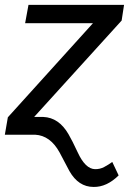

<svg xmlns="http://www.w3.org/2000/svg" viewBox="-29 -548 536 781"><path d="M109.9 -72.3H147Q210.4 -69.8 249.5 -2.4Q264.6 23.4 287.6 72.8Q318.4 139.2 357.4 140.1Q377.4 140.6 394.8 131.3Q412.1 122.1 427.7 110.8L453.6 165.5Q404.8 213.4 351.6 212.4Q290 212.4 253.4 147.9L212.9 71.3Q175.3 3.4 114.3 0H-9.3L2.9 -70.8L349.1 -453.6H73.2L86.9 -528.3H475.6L465.8 -464.4Z"/></svg>

Font: Roboto
Style: Italic
Weight: 400
Italic angle: -12°
Designer: Google
Version: Version 2.134; 2016; ttfautohint (v1.6)